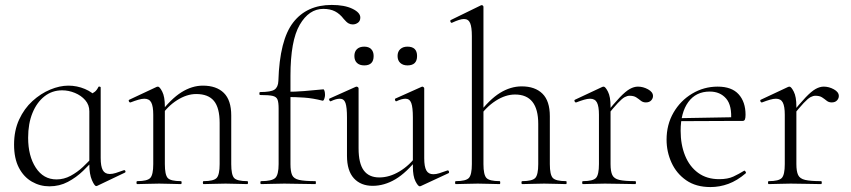

<svg xmlns="http://www.w3.org/2000/svg" viewBox="-20 -746 3449 778"><path d="M180 9Q142 9 109 -10Q76 -29 56.5 -66.5Q37 -104 37 -160Q37 -217 57.5 -261.5Q78 -306 111.5 -336.5Q145 -367 183.5 -383Q222 -399 257 -399Q292 -399 324 -385.5Q356 -372 374 -349L342 -295Q342 -321 325.5 -340Q309 -359 283.5 -369.5Q258 -380 232 -380Q191 -380 160 -355.5Q129 -331 111.5 -288Q94 -245 94 -188Q94 -114 125 -66.5Q156 -19 209 -19Q239 -19 266 -33.5Q293 -48 316 -69.5Q339 -91 358 -113L366 -106Q344 -80 316.5 -53.5Q289 -27 255 -9Q221 9 180 9ZM370 8Q363 8 352.5 -16Q342 -40 342 -80V-361Q356 -368 364 -374Q372 -380 379 -394Q380 -396 384 -395Q388 -394 388 -392V-106Q388 -72 396.5 -56.5Q405 -41 425 -41Q436 -41 449 -45Q462 -49 481 -56Q486 -58 488 -53Q490 -48 485 -46L374 7Q372 8 370 8Z M805 0Q802 0 802 -6Q802 -12 805 -12Q846 -12 858 -25Q870 -38 870 -81V-248Q870 -309 847 -337Q824 -365 775 -365Q737 -365 697.5 -340Q658 -315 629 -271L625 -283Q672 -345 715 -372Q758 -399 802 -399Q857 -399 887 -369.5Q917 -340 917 -278V-81Q917 -38 928.5 -25Q940 -12 982 -12Q985 -12 985 -6Q985 0 982 0Q965 0 942 -1Q919 -2 894 -2Q869 -2 845.5 -1Q822 0 805 0ZM536 0Q533 0 533 -6Q533 -12 536 -12Q577 -12 589 -25Q601 -38 601 -81V-281Q601 -315 593 -330.5Q585 -346 565 -346Q555 -346 541 -342Q527 -338 509 -331Q505 -330 502.5 -335Q500 -340 504 -342L615 -394Q617 -395 620 -395Q627 -395 637.5 -374.5Q648 -354 648 -315V-81Q648 -38 659.5 -25Q671 -12 713 -12Q716 -12 716 -6Q716 0 713 0Q696 0 673 -1Q650 -2 625 -2Q600 -2 576.5 -1Q553 0 536 0Z M1038 0Q1035 0 1035 -6Q1035 -12 1038 -12Q1082 -12 1095.5 -25Q1109 -38 1109 -81V-306Q1109 -331 1104.5 -342.5Q1100 -354 1084.5 -357.5Q1069 -361 1034 -361Q1031 -361 1031 -367Q1031 -373 1034 -373Q1078 -373 1092.5 -383Q1107 -393 1108 -418Q1113 -584 1168 -655Q1223 -726 1324 -726Q1376 -726 1408 -710.5Q1440 -695 1440 -675Q1440 -661 1430.5 -654Q1421 -647 1409 -647Q1400 -647 1392 -651.5Q1384 -656 1373 -669Q1357 -690 1337.5 -700Q1318 -710 1290 -710Q1232 -710 1194.5 -645.5Q1157 -581 1157 -439V-81Q1157 -52 1163.5 -37Q1170 -22 1192 -17Q1214 -12 1258 -12Q1260 -12 1260 -6Q1260 0 1258 0Q1225 0 1194.5 -1Q1164 -2 1132 -2Q1106 -2 1081.5 -1Q1057 0 1038 0ZM1287 -338Q1248 -348 1212.5 -350.5Q1177 -353 1137 -353V-374Q1176 -374 1212.5 -377Q1249 -380 1290 -384Q1293 -384 1295 -377.5Q1297 -371 1297 -361Q1297 -354 1294 -345.5Q1291 -337 1287 -338Z M1490 7Q1442 7 1414 -23.5Q1386 -54 1386 -115V-270Q1386 -311 1380 -328.5Q1374 -346 1357 -346Q1342 -346 1321 -336Q1317 -334 1314.5 -340Q1312 -346 1316 -347L1421 -394Q1423 -395 1425 -395Q1427 -395 1430 -393Q1433 -391 1433 -388V-145Q1433 -84 1454 -55.5Q1475 -27 1517 -27Q1558 -27 1599 -51.5Q1640 -76 1671 -119L1676 -108Q1627 -46 1582 -19.5Q1537 7 1490 7ZM1699 -388V-105Q1699 -71 1707.5 -55.5Q1716 -40 1736 -40Q1747 -40 1760 -44Q1773 -48 1792 -55Q1797 -57 1799 -51.5Q1801 -46 1797 -44L1685 8Q1683 9 1681 9Q1674 9 1663.5 -11.5Q1653 -32 1653 -71V-270Q1653 -311 1646.5 -328.5Q1640 -346 1623 -346Q1608 -346 1587 -336Q1583 -334 1581 -340Q1579 -346 1583 -347L1688 -394Q1690 -395 1691 -395Q1693 -395 1696 -393Q1699 -391 1699 -388ZM1456 -481Q1437 -481 1426.5 -491Q1416 -501 1416 -519Q1416 -537 1426.5 -547Q1437 -557 1456 -557Q1474 -557 1484 -547Q1494 -537 1494 -519Q1494 -481 1456 -481ZM1631 -481Q1613 -481 1602 -491Q1591 -501 1591 -519Q1591 -537 1602 -547Q1613 -557 1631 -557Q1670 -557 1670 -519Q1670 -481 1631 -481Z M1827 0Q1824 0 1824 -6Q1824 -12 1827 -12Q1868 -12 1880 -25Q1892 -38 1892 -81V-600Q1892 -636 1885 -652.5Q1878 -669 1860 -669Q1844 -669 1812 -654Q1808 -652 1805.5 -657.5Q1803 -663 1807 -665L1930 -725Q1931 -725 1931 -725Q1931 -725 1932 -725Q1935 -725 1937 -723Q1939 -721 1939 -718V-81Q1939 -38 1951 -25Q1963 -12 2005 -12Q2007 -12 2007 -6Q2007 0 2005 0Q1987 0 1964.5 -1Q1942 -2 1916 -2Q1891 -2 1867.5 -1Q1844 0 1827 0ZM2096 0Q2093 0 2093 -6Q2093 -12 2096 -12Q2137 -12 2149 -25Q2161 -38 2161 -81V-244Q2161 -363 2067 -363Q2028 -363 1988.5 -337.5Q1949 -312 1920 -269L1916 -281Q1963 -343 2006 -369.5Q2049 -396 2094 -396Q2148 -396 2178 -366.5Q2208 -337 2208 -275V-81Q2208 -38 2220 -25Q2232 -12 2274 -12Q2276 -12 2276 -6Q2276 0 2274 0Q2256 0 2233.5 -1Q2211 -2 2185 -2Q2160 -2 2136.5 -1Q2113 0 2096 0Z M2435 -271 2431 -281Q2468 -327 2491.5 -351.5Q2515 -376 2532 -385.5Q2549 -395 2565 -395Q2586 -395 2606 -384Q2626 -373 2626 -357Q2626 -347 2618.5 -339Q2611 -331 2597 -331Q2585 -331 2576.5 -338Q2568 -345 2558 -351.5Q2548 -358 2531 -358Q2522 -358 2511.5 -352.5Q2501 -347 2483.5 -328.5Q2466 -310 2435 -271ZM2342 0Q2339 0 2339 -6Q2339 -12 2342 -12Q2383 -12 2395 -25Q2407 -38 2407 -81V-281Q2407 -315 2399 -330.5Q2391 -346 2371 -346Q2361 -346 2347 -342Q2333 -338 2315 -331Q2311 -330 2308.5 -335Q2306 -340 2310 -342L2421 -394Q2423 -395 2426 -395Q2433 -395 2443.5 -374.5Q2454 -354 2454 -315V-81Q2454 -52 2461 -37Q2468 -22 2489.5 -17Q2511 -12 2554 -12Q2557 -12 2557 -6Q2557 0 2554 0Q2530 0 2498 -1Q2466 -2 2431 -2Q2406 -2 2382.5 -1Q2359 0 2342 0Z M2859 12Q2800 12 2760.5 -15.5Q2721 -43 2701 -87Q2681 -131 2681 -180Q2681 -241 2709 -289.5Q2737 -338 2784.5 -366.5Q2832 -395 2888 -395Q2945 -395 2973 -364Q3001 -333 3001 -281Q3001 -268 2998.5 -262Q2996 -256 2989 -256H2942Q2947 -318 2922.5 -346.5Q2898 -375 2856 -375Q2800 -375 2769 -332.5Q2738 -290 2738 -216Q2738 -160 2756 -115.5Q2774 -71 2809 -45.5Q2844 -20 2894 -20Q2929 -20 2951.5 -30.5Q2974 -41 2995 -54Q2997 -56 3000.5 -51.5Q3004 -47 3002 -44Q2967 -14 2931.5 -1Q2896 12 2859 12ZM2725 -255 2724 -267 2952 -271V-256Z M3188 -271 3184 -281Q3221 -327 3244.5 -351.5Q3268 -376 3285 -385.5Q3302 -395 3318 -395Q3339 -395 3359 -384Q3379 -373 3379 -357Q3379 -347 3371.5 -339Q3364 -331 3350 -331Q3338 -331 3329.5 -338Q3321 -345 3311 -351.5Q3301 -358 3284 -358Q3275 -358 3264.5 -352.5Q3254 -347 3236.5 -328.5Q3219 -310 3188 -271ZM3095 0Q3092 0 3092 -6Q3092 -12 3095 -12Q3136 -12 3148 -25Q3160 -38 3160 -81V-281Q3160 -315 3152 -330.5Q3144 -346 3124 -346Q3114 -346 3100 -342Q3086 -338 3068 -331Q3064 -330 3061.5 -335Q3059 -340 3063 -342L3174 -394Q3176 -395 3179 -395Q3186 -395 3196.5 -374.5Q3207 -354 3207 -315V-81Q3207 -52 3214 -37Q3221 -22 3242.5 -17Q3264 -12 3307 -12Q3310 -12 3310 -6Q3310 0 3307 0Q3283 0 3251 -1Q3219 -2 3184 -2Q3159 -2 3135.5 -1Q3112 0 3095 0Z"/></svg>

Font: Cormorant Infant Light
Style: Regular
Weight: 300
Designer: Christian Thalmann (Catharsis Fonts)
Foundry: Catharsis Fonts
Version: Version 4.001